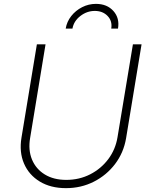

<svg xmlns="http://www.w3.org/2000/svg" viewBox="-20 -955 766 986"><path d="M318.8 11.2Q240.2 11.2 184.3 -22.7Q128.4 -56.6 103.3 -115.2Q78.1 -173.8 90.3 -248L169.4 -727.5H213.9L134.8 -247.1Q124 -184.6 144.3 -135.7Q164.6 -86.9 210 -59.1Q255.4 -31.2 320.3 -31.2Q387.2 -31.2 443.1 -59.8Q499 -88.4 536.1 -137.9Q573.2 -187.5 583.5 -250.5L662.6 -727.5H707L627.4 -244.6Q614.7 -170.4 571 -112.8Q527.3 -55.2 461.9 -22Q396.5 11.2 318.8 11.2ZM472.7 -935.1Q529.8 -935.1 562.5 -898.4Q595.2 -861.8 585.9 -808.1H551.3Q557.6 -846.7 532.7 -872.8Q507.8 -898.9 466.8 -898.9Q426.3 -898.9 392.6 -872.8Q358.9 -846.7 352.1 -808.1H317.4Q323.2 -843.8 345.9 -872.6Q368.7 -901.4 401.9 -918.2Q435.1 -935.1 472.7 -935.1Z"/></svg>

Font: Inter Extra Light
Style: Italic
Weight: 200
Italic angle: -9.39999°
Designer: Rasmus Andersson
Foundry: rsms
Version: Version 4.000;git-3c8e0fc